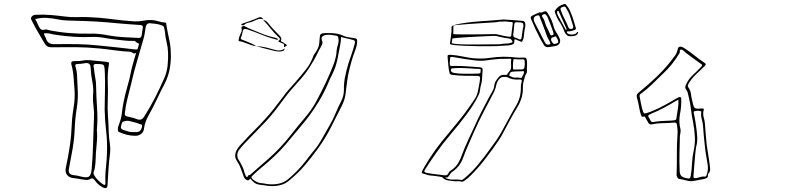

<svg xmlns="http://www.w3.org/2000/svg" viewBox="-20 -883 4040 987"><path d="M680 -612Q670 -605 663 -610.5Q656 -616 648 -617Q608 -619 569 -624.5Q530 -630 490 -634Q429 -640 367 -640.5Q305 -641 243 -640Q230 -640 222 -645.5Q214 -651 208 -662Q192 -690 175.5 -717.5Q159 -745 145 -774Q143 -779 140 -783.5Q137 -788 141 -795Q149 -807 164 -807Q202 -809 239.5 -806Q277 -803 314 -798Q344 -794 373.5 -795Q403 -796 433 -795Q493 -793 552 -785Q611 -777 671 -773Q694 -772 716 -776.5Q738 -781 760 -780Q778 -779 794.5 -773.5Q811 -768 829 -767Q834 -766 834.5 -763Q835 -760 835 -756Q841 -720 849 -684.5Q857 -649 858 -613Q860 -572 853 -532Q846 -492 827 -454Q806 -414 786.5 -372.5Q767 -331 744 -290Q724 -255 720 -220Q718 -204 704.5 -194Q691 -184 674 -185Q653 -185 633 -190Q613 -195 593 -204Q588 -206 587 -208.5Q586 -211 586 -215Q585 -224 587.5 -232Q590 -240 593 -247Q604 -276 607 -305Q610 -334 616 -362Q624 -402 635.5 -440.5Q647 -479 654 -518Q659 -541 666 -564Q673 -587 680 -612ZM161 -785Q165 -778 168.5 -771Q172 -764 175 -757Q180 -744 187.5 -735Q195 -726 213 -731Q216 -733 219.5 -731.5Q223 -730 227 -729Q279 -718 332 -713.5Q385 -709 438 -710Q464 -711 488.5 -708.5Q513 -706 538 -701Q576 -694 615 -692Q654 -690 692 -688Q706 -687 708 -701Q710 -709 710.5 -717.5Q711 -726 713 -734Q717 -748 711 -751.5Q705 -755 694 -755Q665 -757 635.5 -759Q606 -761 576 -764Q527 -769 478 -772Q429 -775 379 -776Q354 -777 329 -777.5Q304 -778 279 -783Q251 -789 221.5 -791Q192 -793 161 -785ZM622 -303Q618 -287 635 -284Q647 -281 659 -278.5Q671 -276 682 -271Q698 -265 707.5 -270Q717 -275 724 -288Q753 -334 777.5 -382Q802 -430 824 -480Q838 -512 841.5 -545Q845 -578 844 -612Q843 -640 836.5 -666Q830 -692 828 -718Q825 -741 821 -746.5Q817 -752 795 -758Q785 -760 775.5 -761Q766 -762 756 -763Q734 -767 729 -744Q726 -728 724 -712.5Q722 -697 717 -681Q701 -624 684 -567Q667 -510 654 -451Q645 -414 635.5 -377.5Q626 -341 622 -303ZM206 -711Q207 -703 211 -696.5Q215 -690 217 -683Q223 -666 235 -660.5Q247 -655 265 -656Q321 -657 377 -656Q433 -655 489 -649Q535 -645 581 -639.5Q627 -634 673 -629Q677 -629 681.5 -628.5Q686 -628 688 -633Q690 -640 692 -646.5Q694 -653 695 -659Q686 -660 680 -667Q674 -674 663 -673Q643 -672 622 -674.5Q601 -677 581 -679Q550 -682 518 -688Q486 -694 454 -693Q407 -691 360.5 -694Q314 -697 267 -704Q252 -706 237.5 -710Q223 -714 206 -711ZM437 -574Q460 -572 483 -569.5Q506 -567 529 -565Q534 -564 538 -562.5Q542 -561 540 -553Q532 -507 534 -461.5Q536 -416 534 -369Q532 -328 535 -286.5Q538 -245 539 -204Q540 -175 544.5 -146Q549 -117 545 -88Q540 -50 537.5 -11.5Q535 27 533 66Q533 94 506 79Q482 65 468 45Q463 38 457.5 35Q452 32 442 38Q433 43 422 42Q411 41 400 39Q390 37 380.5 35.5Q371 34 361 33Q335 31 324 15.5Q313 0 319 -24Q331 -79 339 -133.5Q347 -188 349 -244Q350 -272 354 -300Q358 -328 362 -356Q366 -396 362 -435Q360 -459 358.5 -483Q357 -507 352 -531Q351 -533 351 -535.5Q351 -538 350 -540Q344 -558 347.5 -564Q351 -570 370 -569Q387 -568 403.5 -571.5Q420 -575 437 -574ZM458 -390Q462 -426 455 -461Q448 -496 446 -532Q446 -564 416 -558Q406 -556 396 -555Q386 -554 376 -554Q364 -553 368 -541Q376 -515 376.5 -487Q377 -459 379 -432Q383 -379 374.5 -326Q366 -273 364 -220Q362 -168 353 -116.5Q344 -65 334 -14Q329 13 356 17Q367 18 377.5 20Q388 22 398 25Q427 32 437.5 24.5Q448 17 451 -12Q457 -78 458.5 -144Q460 -210 463 -276Q465 -305 461 -333.5Q457 -362 458 -390ZM478 -216Q481 -185 478 -155Q475 -125 473 -96Q472 -78 471.5 -60Q471 -42 468 -24Q467 -13 462.5 -2Q458 9 465 19Q473 33 485.5 45Q498 57 512 66Q522 71 522 60Q520 19 524.5 -20.5Q529 -60 530 -100Q532 -156 525.5 -210.5Q519 -265 518 -320Q518 -367 519.5 -414Q521 -461 519 -508Q518 -531 516 -540.5Q514 -550 505.5 -552Q497 -554 475 -554Q463 -554 461.5 -548.5Q460 -543 462 -536Q464 -529 464 -523Q466 -502 470 -481.5Q474 -461 474 -440Q475 -383 479 -326.5Q483 -270 478 -216ZM665 -204H683Q703 -205 709 -227Q713 -242 705.5 -243.5Q698 -245 691 -248Q687 -250 682 -251.5Q677 -253 672 -254Q659 -257 646.5 -260.5Q634 -264 620 -260Q608 -257 606 -249Q604 -241 602 -233Q598 -220 614 -215Q627 -211 639.5 -207Q652 -203 665 -204Z M1307 -792Q1318 -797 1324.5 -793Q1331 -789 1334 -783L1336 -782Q1336 -782 1336 -782Q1336 -782 1335 -781Q1347 -777 1353.5 -770Q1360 -763 1365 -756Q1376 -742 1389.5 -728.5Q1403 -715 1416 -701Q1421 -696 1424.5 -690.5Q1428 -685 1425 -677Q1422 -671 1430 -668Q1438 -665 1442 -660Q1444 -659 1447.5 -657Q1451 -655 1453 -653Q1458 -649 1452 -648Q1446 -647 1447 -644Q1447 -640 1442 -641Q1438 -644 1440 -649Q1442 -657 1434.5 -659.5Q1427 -662 1420 -665Q1416 -667 1412.5 -668.5Q1409 -670 1413 -674Q1421 -680 1418 -685Q1415 -690 1410 -694Q1389 -714 1372 -735.5Q1355 -757 1335 -778Q1334 -779 1335 -781L1334 -783Q1320 -788 1308 -784.5Q1296 -781 1285 -775Q1273 -769 1258 -766.5Q1243 -764 1234 -754Q1233 -753 1228 -753Q1223 -753 1221 -755Q1219 -757 1221.5 -759Q1224 -761 1227 -762Q1247 -769 1267.5 -776Q1288 -783 1307 -792ZM1296 -646Q1287 -646 1269.5 -652Q1252 -658 1235.5 -664.5Q1219 -671 1211 -671Q1205 -672 1207 -679Q1208 -690 1213 -701Q1218 -712 1222 -722Q1224 -730 1221.5 -738.5Q1219 -747 1231 -749Q1237 -750 1246.5 -744Q1256 -738 1265 -735Q1291 -725 1315 -714.5Q1339 -704 1366 -696Q1377 -693 1389 -690.5Q1401 -688 1411 -682Q1407 -678 1403 -679Q1399 -680 1395 -681Q1357 -691 1322.5 -705.5Q1288 -720 1252 -732Q1241 -735 1235.5 -733.5Q1230 -732 1228 -723Q1226 -716 1224.5 -707.5Q1223 -699 1219 -691Q1215 -683 1224 -679Q1233 -675 1243 -672Q1254 -668 1272.5 -659.5Q1291 -651 1296 -646ZM1267 35Q1263 38 1260.5 41.5Q1258 45 1253 44Q1243 41 1238.5 35Q1234 29 1232 22Q1225 3 1218 -16.5Q1211 -36 1199 -54Q1189 -68 1189 -82.5Q1189 -97 1196 -110Q1202 -122 1211.5 -133Q1221 -144 1231 -154Q1257 -183 1286 -211.5Q1315 -240 1341 -269Q1367 -297 1389.5 -326Q1412 -355 1434 -384Q1448 -404 1464 -422Q1480 -440 1496 -458Q1524 -490 1550.5 -523Q1577 -556 1590 -593Q1593 -601 1599 -609Q1605 -617 1609 -625Q1619 -642 1621 -659.5Q1623 -677 1624 -694Q1625 -705 1630.5 -708.5Q1636 -712 1650 -713Q1676 -714 1700.5 -711.5Q1725 -709 1748 -698Q1759 -693 1773.5 -691Q1788 -689 1802 -687Q1817 -685 1816 -674Q1816 -652 1808.5 -631.5Q1801 -611 1794 -591Q1784 -559 1776 -526.5Q1768 -494 1764 -461Q1760 -431 1756.5 -401Q1753 -371 1738 -341Q1710 -286 1682.5 -231Q1655 -176 1617 -123Q1585 -78 1548 -34.5Q1511 9 1464 47Q1444 64 1415 70Q1386 76 1354 72Q1345 70 1336 69Q1327 68 1318 67Q1299 65 1287.5 56Q1276 47 1267 35ZM1200 -86Q1201 -79 1201 -75Q1201 -71 1204 -66Q1215 -49 1224 -31Q1233 -13 1237 5Q1239 9 1240.5 13.5Q1242 18 1244 23Q1246 26 1249.5 27Q1253 28 1253 25Q1253 19 1258.5 18Q1264 17 1268 14Q1290 -6 1312.5 -25.5Q1335 -45 1358 -65Q1391 -94 1420.5 -125.5Q1450 -157 1475 -189Q1509 -233 1545.5 -275.5Q1582 -318 1607 -364Q1631 -409 1653 -455Q1675 -501 1693 -547Q1701 -567 1705.5 -587Q1710 -607 1711 -627Q1713 -641 1717.5 -655Q1722 -669 1720 -683Q1720 -689 1717.5 -694Q1715 -699 1706 -700Q1694 -702 1682.5 -703.5Q1671 -705 1659 -704Q1633 -701 1633 -684Q1634 -677 1636.5 -670.5Q1639 -664 1637 -658Q1633 -647 1626 -635.5Q1619 -624 1614 -613Q1595 -573 1569.5 -534Q1544 -495 1510 -459Q1491 -438 1473.5 -417.5Q1456 -397 1440 -375Q1418 -345 1395 -315.5Q1372 -286 1346 -258Q1318 -229 1289.5 -199.5Q1261 -170 1233 -141Q1221 -128 1210.5 -114.5Q1200 -101 1200 -86ZM1733 -693Q1733 -670 1729 -653Q1723 -625 1718.5 -597.5Q1714 -570 1705 -542Q1698 -520 1686.5 -498Q1675 -476 1666 -453Q1653 -422 1636 -391Q1619 -360 1599 -330Q1571 -287 1537 -246.5Q1503 -206 1469 -165Q1445 -135 1417 -106Q1389 -77 1358 -50Q1338 -33 1317 -15.5Q1296 2 1278 20Q1276 22 1274 24Q1272 26 1273 30Q1276 38 1291.5 47.5Q1307 57 1320 58Q1328 59 1336.5 60Q1345 61 1352 63Q1384 67 1411.5 61.5Q1439 56 1460 39Q1486 17 1509 -6.5Q1532 -30 1551 -55Q1572 -83 1595 -110.5Q1618 -138 1634 -168Q1653 -202 1673 -236Q1693 -270 1707 -305Q1719 -334 1733.5 -362Q1748 -390 1748 -421Q1747 -456 1754.5 -491Q1762 -526 1772 -560Q1780 -583 1788 -606.5Q1796 -630 1802 -653Q1807 -668 1803 -673Q1799 -678 1778 -682Q1767 -684 1756 -687Q1745 -690 1733 -693ZM1296 -646Q1324 -645 1349.5 -638.5Q1375 -632 1400 -625Q1425 -619 1443 -634Q1442 -624 1435 -621.5Q1428 -619 1419 -618Q1406 -618 1392 -621Q1368 -627 1344 -633Q1320 -639 1296 -646Z M2916 -697Q2903 -695 2894.5 -702Q2886 -709 2881 -721Q2872 -747 2857 -769Q2842 -791 2834 -816Q2833 -820 2832 -822.5Q2831 -825 2833 -828Q2849 -854 2880 -862Q2885 -864 2888 -861Q2891 -858 2893 -855Q2903 -843 2909.5 -829Q2916 -815 2921 -801Q2926 -787 2930.5 -772Q2935 -757 2939 -743Q2944 -731 2932 -728Q2924 -726 2916 -723.5Q2908 -721 2900 -722Q2894 -722 2894 -719Q2893 -716 2897 -712Q2905 -705 2920.5 -705.5Q2936 -706 2943 -713Q2945 -715 2946.5 -717.5Q2948 -720 2951 -718Q2953 -716 2951.5 -713.5Q2950 -711 2949 -709Q2941 -696 2916 -697ZM2915 -734Q2930 -734 2926 -750Q2922 -762 2918.5 -774Q2915 -786 2911 -798Q2904 -820 2890 -842Q2886 -850 2880.5 -849Q2875 -848 2869 -846Q2858 -842 2863 -830Q2871 -807 2882.5 -785Q2894 -763 2903 -740Q2907 -734 2915 -734ZM2889 -729Q2890 -730 2892 -730V-735Q2882 -758 2872 -780.5Q2862 -803 2852 -825Q2850 -829 2847 -827Q2844 -827 2844 -822Q2843 -816 2845 -810.5Q2847 -805 2850 -800Q2860 -782 2869.5 -764.5Q2879 -747 2889 -729ZM2755 -820Q2765 -816 2772 -822Q2782 -827 2787.5 -824Q2793 -821 2797 -813Q2818 -781 2827 -743Q2832 -727 2840.5 -715Q2849 -703 2855 -689Q2863 -673 2857 -661Q2851 -649 2833 -646Q2826 -645 2817.5 -643.5Q2809 -642 2801 -641Q2783 -638 2775 -653Q2763 -673 2752.5 -693.5Q2742 -714 2732 -735Q2721 -759 2710 -785Q2704 -797 2717 -803Q2728 -808 2737 -812.5Q2746 -817 2755 -820ZM2826 -709Q2825 -712 2824.5 -715Q2824 -718 2823 -721Q2818 -735 2812.5 -750Q2807 -765 2801 -779Q2798 -786 2795.5 -793Q2793 -800 2788 -805Q2783 -812 2776 -810Q2770 -808 2767 -804.5Q2764 -801 2769 -794Q2777 -784 2780.5 -771Q2784 -758 2789 -747Q2794 -737 2799 -726.5Q2804 -716 2809 -705Q2811 -701 2814 -701Q2817 -701 2820 -702Q2826 -704 2826 -709ZM2799 -654Q2814 -653 2807 -666Q2804 -674 2800 -680.5Q2796 -687 2793 -694Q2784 -719 2775 -743Q2766 -767 2756 -792Q2755 -796 2753 -800.5Q2751 -805 2745 -804Q2715 -799 2727 -771Q2729 -767 2730 -764Q2742 -741 2754.5 -717Q2767 -693 2779 -669Q2782 -663 2786 -658Q2790 -653 2799 -654ZM2564 -783Q2589 -782 2614 -780Q2639 -778 2664 -776Q2678 -775 2680 -763Q2682 -750 2679 -740Q2676 -727 2675 -715Q2674 -703 2672 -690Q2671 -683 2666 -673Q2664 -665 2655 -670Q2650 -672 2644 -674.5Q2638 -677 2632 -680Q2624 -683 2624 -676Q2625 -663 2619.5 -657.5Q2614 -652 2597 -650Q2581 -649 2565.5 -648Q2550 -647 2534 -646Q2528 -646 2501.5 -645.5Q2475 -645 2440 -645.5Q2405 -646 2371 -647.5Q2337 -649 2314.5 -651.5Q2292 -654 2293 -659Q2296 -680 2299 -701Q2302 -722 2301 -744Q2301 -751 2323 -756.5Q2345 -762 2378.5 -766.5Q2412 -771 2448 -773.5Q2484 -776 2511.5 -778Q2539 -780 2548 -781Q2552 -782 2556 -782Q2560 -782 2564 -782ZM2564 -772Q2557 -772 2550.5 -772Q2544 -772 2538 -770Q2536 -769 2512.5 -767.5Q2489 -766 2455.5 -764Q2422 -762 2389 -759.5Q2356 -757 2333.5 -755Q2311 -753 2311 -751Q2311 -740 2310.5 -729.5Q2310 -719 2310 -708Q2310 -707 2331.5 -706.5Q2353 -706 2386 -706Q2419 -706 2452 -706.5Q2485 -707 2508 -707.5Q2531 -708 2533 -707Q2550 -703 2566 -699.5Q2582 -696 2599 -694Q2607 -694 2608 -699Q2610 -716 2612 -731.5Q2614 -747 2616 -763Q2616 -770 2608 -770Q2598 -770 2586.5 -772Q2575 -774 2564 -772ZM2671 -748Q2670 -761 2668 -763.5Q2666 -766 2653 -768Q2649 -768 2645.5 -768Q2642 -768 2638 -769Q2626 -770 2624 -760Q2623 -746 2621.5 -731.5Q2620 -717 2618 -703Q2618 -694 2627 -690Q2632 -689 2637 -686.5Q2642 -684 2647 -682Q2659 -676 2661 -688Q2664 -704 2665.5 -719.5Q2667 -735 2671 -748ZM2581 -659Q2596 -659 2607 -663Q2611 -664 2613.5 -666.5Q2616 -669 2614 -671Q2611 -676 2608 -680Q2605 -684 2597 -685Q2580 -687 2563.5 -690.5Q2547 -694 2530 -698Q2528 -699 2504.5 -698Q2481 -697 2448 -695.5Q2415 -694 2382.5 -692Q2350 -690 2327.5 -688Q2305 -686 2305 -684Q2305 -674 2302 -663Q2301 -659 2323 -657Q2345 -655 2378 -654.5Q2411 -654 2445 -654.5Q2479 -655 2504.5 -655Q2530 -655 2535 -655Q2547 -655 2558.5 -657Q2570 -659 2581 -659ZM2850 -669Q2849 -677 2843 -687.5Q2837 -698 2834 -696Q2828 -692 2821 -691Q2814 -690 2813 -681Q2812 -674 2819 -665Q2826 -656 2832 -657Q2838 -659 2843.5 -660.5Q2849 -662 2850 -669ZM2689 -564Q2690 -552 2689 -541Q2688 -530 2689 -519Q2690 -511 2685 -503.5Q2680 -496 2678 -488Q2674 -474 2670.5 -459.5Q2667 -445 2668 -431Q2669 -380 2639 -331Q2620 -300 2602.5 -267.5Q2585 -235 2568 -203Q2557 -181 2542.5 -160Q2528 -139 2514 -119Q2495 -93 2475.5 -67.5Q2456 -42 2434 -17Q2419 -1 2403.5 15.5Q2388 32 2368 46Q2364 49 2359.5 50.5Q2355 52 2349 50Q2342 48 2334.5 48.5Q2327 49 2319 49Q2301 47 2283.5 44.5Q2266 42 2254 29Q2252 27 2248 26.5Q2244 26 2240 25Q2228 23 2216 21.5Q2204 20 2191 19Q2181 18 2172 14.5Q2163 11 2154 9Q2145 6 2149 -1Q2152 -8 2156 -15Q2160 -22 2164 -29Q2189 -72 2218.5 -113Q2248 -154 2282 -193Q2311 -228 2339.5 -263Q2368 -298 2393 -334Q2407 -354 2420 -373.5Q2433 -393 2437 -415Q2440 -432 2443.5 -449Q2447 -466 2448 -483Q2448 -493 2433 -493Q2401 -493 2369 -493.5Q2337 -494 2305 -498Q2293 -499 2291 -508Q2286 -528 2284.5 -548.5Q2283 -569 2281 -589Q2280 -598 2283.5 -600Q2287 -602 2299 -601Q2327 -599 2353.5 -593.5Q2380 -588 2408 -584Q2431 -582 2454 -582Q2477 -582 2501 -586Q2568 -596 2638 -587Q2645 -586 2651 -586.5Q2657 -587 2664 -587Q2679 -588 2683.5 -584.5Q2688 -581 2689 -569ZM2316 -544H2325Q2353 -544 2381 -542Q2409 -540 2437 -538Q2451 -538 2456.5 -534.5Q2462 -531 2461 -520Q2459 -502 2458.5 -483.5Q2458 -465 2453 -447Q2449 -435 2448 -422.5Q2447 -410 2442 -398Q2429 -370 2411.5 -342.5Q2394 -315 2374 -289Q2337 -240 2296.5 -192.5Q2256 -145 2221 -95Q2206 -74 2192 -53Q2178 -32 2164 -10Q2160 -3 2162.5 0.5Q2165 4 2174 6Q2196 10 2218.5 12.5Q2241 15 2263 18Q2279 21 2285 8Q2289 -2 2301 -9Q2323 -24 2335 -44Q2347 -64 2354 -85Q2368 -123 2385.5 -160.5Q2403 -198 2420 -235Q2437 -273 2455.5 -309.5Q2474 -346 2494 -383Q2502 -397 2510.5 -412Q2519 -427 2521 -443Q2522 -448 2523 -453.5Q2524 -459 2527 -463Q2535 -477 2545 -488.5Q2555 -500 2580 -498Q2587 -498 2588 -501Q2591 -509 2598.5 -516.5Q2606 -524 2607 -534Q2608 -545 2607 -555.5Q2606 -566 2608 -576Q2610 -581 2601 -581Q2584 -580 2567.5 -580.5Q2551 -581 2534 -579Q2519 -578 2505 -576Q2491 -574 2476 -572Q2448 -569 2421 -572.5Q2394 -576 2367 -580Q2353 -582 2338 -585Q2323 -588 2308 -590Q2304 -591 2299 -590.5Q2294 -590 2294 -583Q2294 -577 2293 -571Q2292 -565 2292 -558Q2292 -547 2295.5 -545Q2299 -543 2316 -544ZM2645 -526H2664Q2673 -528 2675 -533Q2677 -542 2677.5 -551.5Q2678 -561 2677 -571Q2676 -578 2666 -578Q2656 -577 2646.5 -577.5Q2637 -578 2627 -579Q2619 -580 2619 -574Q2618 -567 2617.5 -560Q2617 -553 2617 -546Q2618 -535 2617.5 -530.5Q2617 -526 2622.5 -525.5Q2628 -525 2645 -526ZM2414 -504Q2420 -504 2426.5 -504.5Q2433 -505 2439 -505Q2450 -505 2450 -511Q2450 -517 2451 -521Q2454 -529 2439 -529Q2430 -529 2420.5 -529.5Q2411 -530 2402 -531Q2379 -533 2356 -533.5Q2333 -534 2310 -532Q2307 -532 2304 -531.5Q2301 -531 2299 -528Q2296 -521 2300 -515.5Q2304 -510 2314 -508Q2339 -504 2364 -504Q2389 -504 2414 -504ZM2654 -483Q2661 -481 2663 -486Q2666 -493 2669.5 -499Q2673 -505 2674 -512Q2675 -517 2669 -517Q2655 -516 2640.5 -516Q2626 -516 2612 -514Q2605 -513 2602.5 -508Q2600 -503 2598 -498Q2597 -494 2600.5 -492.5Q2604 -491 2608 -489Q2619 -483 2631 -484Q2643 -485 2654 -483ZM2269 29Q2270 32 2272 32.5Q2274 33 2275 34Q2293 41 2313 40Q2333 39 2352 42Q2356 43 2360 39Q2366 34 2372 29.5Q2378 25 2383 20Q2409 -3 2430.5 -28.5Q2452 -54 2472 -80Q2498 -115 2523.5 -150.5Q2549 -186 2568 -223Q2585 -254 2601.5 -284.5Q2618 -315 2636 -345Q2653 -376 2656 -407Q2658 -420 2657.5 -433.5Q2657 -447 2661 -460Q2664 -469 2661 -472Q2658 -475 2646 -474Q2630 -473 2615.5 -476Q2601 -479 2588 -486Q2582 -488 2570 -487.5Q2558 -487 2553 -483Q2545 -476 2539.5 -467.5Q2534 -459 2532 -449Q2529 -431 2520 -411Q2494 -361 2467.5 -310.5Q2441 -260 2418 -208Q2404 -174 2389 -141.5Q2374 -109 2362 -75Q2355 -54 2341.5 -35Q2328 -16 2307 -1Q2301 2 2297 7.5Q2293 13 2290 18Q2287 23 2283 27Q2279 31 2269 29Z M3596 -312Q3593 -294 3598 -277.5Q3603 -261 3604 -244Q3606 -218 3608 -191Q3610 -164 3613 -138Q3616 -115 3620 -92.5Q3624 -70 3627 -47Q3629 -31 3630.5 -16Q3632 -1 3620 12Q3619 13 3619 15Q3621 27 3613.5 31.5Q3606 36 3595 38Q3583 40 3571 42.5Q3559 45 3547 47Q3532 50 3517.5 47Q3503 44 3489 40Q3482 38 3473 37Q3464 36 3461 26Q3460 24 3459 22Q3458 20 3458 18Q3460 -35 3459.5 -88.5Q3459 -142 3463 -195Q3464 -207 3462.5 -219Q3461 -231 3460 -242Q3459 -253 3446 -253Q3418 -250 3389.5 -250Q3361 -250 3334 -244Q3317 -240 3311 -255Q3308 -261 3304.5 -266.5Q3301 -272 3298 -278Q3296 -285 3290 -284Q3280 -281 3278 -285.5Q3276 -290 3274 -295Q3268 -316 3264.5 -337Q3261 -358 3255 -378Q3251 -392 3255 -398.5Q3259 -405 3269 -412Q3313 -448 3353.5 -486.5Q3394 -525 3428 -568Q3439 -582 3449.5 -596.5Q3460 -611 3464 -630Q3466 -642 3475.5 -643Q3485 -644 3497 -636Q3524 -619 3548.5 -599Q3573 -579 3599 -562Q3607 -557 3608 -553.5Q3609 -550 3601 -542Q3579 -521 3556.5 -499.5Q3534 -478 3519 -452Q3517 -448 3516 -443.5Q3515 -439 3518 -435Q3530 -418 3532 -399.5Q3534 -381 3539 -363Q3540 -360 3540.5 -357.5Q3541 -355 3541 -353Q3546 -332 3552.5 -327.5Q3559 -323 3581 -325Q3594 -327 3597 -323.5Q3600 -320 3596 -312ZM3511 33Q3528 40 3531 20Q3536 -12 3537.5 -44.5Q3539 -77 3546 -108Q3554 -145 3552 -181.5Q3550 -218 3543 -254Q3536 -286 3532.5 -318.5Q3529 -351 3521 -382Q3518 -393 3516 -403.5Q3514 -414 3507 -423Q3502 -430 3502.5 -435.5Q3503 -441 3506 -447Q3518 -475 3541 -496.5Q3564 -518 3585 -540Q3589 -545 3589.5 -547.5Q3590 -550 3584 -554Q3564 -568 3544 -583Q3524 -598 3504 -613Q3499 -617 3493.5 -622.5Q3488 -628 3483 -628Q3473 -628 3474.5 -620.5Q3476 -613 3472 -608Q3455 -580 3434.5 -554Q3414 -528 3389 -505Q3361 -478 3333 -450.5Q3305 -423 3273 -400Q3267 -395 3268 -388Q3271 -373 3273.5 -358Q3276 -343 3280 -328Q3286 -303 3291.5 -300.5Q3297 -298 3323 -308Q3325 -309 3327.5 -310Q3330 -311 3332 -312Q3368 -326 3400.5 -344.5Q3433 -363 3465 -381Q3468 -383 3471.5 -384Q3475 -385 3479 -383Q3482 -382 3482 -378.5Q3482 -375 3482 -372Q3483 -334 3475.5 -296Q3468 -258 3478 -219Q3480 -211 3478 -202Q3476 -193 3475 -184Q3474 -138 3473 -93Q3472 -48 3474 -2Q3475 14 3483 22Q3491 30 3511 33ZM3467 -371Q3463 -368 3459 -366Q3455 -364 3451 -362Q3423 -345 3393 -329Q3363 -313 3331 -300Q3314 -293 3312.5 -289Q3311 -285 3321 -269Q3323 -265 3326 -260Q3329 -255 3339 -256Q3362 -260 3384.5 -261Q3407 -262 3429 -263Q3449 -264 3453.5 -267Q3458 -270 3459 -288Q3462 -308 3465.5 -328.5Q3469 -349 3467 -371ZM3558 -125Q3553 -87 3550.5 -51Q3548 -15 3545 20Q3544 30 3547 32Q3550 34 3562 32Q3572 30 3582 26.5Q3592 23 3603 25Q3608 26 3612 18Q3624 -13 3616 -48Q3612 -71 3608.5 -92.5Q3605 -114 3603 -136Q3600 -161 3598 -185.5Q3596 -210 3594 -235Q3593 -252 3588 -268Q3583 -284 3584 -300Q3584 -303 3585 -307Q3586 -311 3580 -312Q3567 -316 3550 -311Q3546 -310 3546 -306.5Q3546 -303 3547 -300Q3550 -286 3552.5 -271.5Q3555 -257 3557 -243Q3562 -212 3564 -182.5Q3566 -153 3558 -125Z"/></svg>

Font: Rock 3D
Style: Regular
Weight: 400
Version: Version 1.000